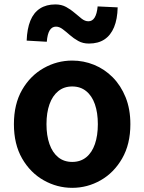

<svg xmlns="http://www.w3.org/2000/svg" viewBox="-20 -853 666 886"><path d="M313.3 13.8Q243.3 13.8 181.6 -21.1Q119.9 -55.9 82 -121.7Q44.2 -187.5 44.2 -279.9Q44.2 -372.8 82 -438.4Q119.9 -503.9 181.6 -538.7Q243.3 -573.5 313.3 -573.5Q365.7 -573.5 414.1 -553.9Q462.4 -534.2 500 -496.4Q537.6 -458.5 559.6 -404.2Q581.6 -349.8 581.6 -279.9Q581.6 -187.5 543.6 -121.7Q505.7 -55.9 444.5 -21.1Q383.3 13.8 313.3 13.8ZM313.3 -105.8Q351.3 -105.8 377.9 -127.3Q404.5 -148.9 418 -188.2Q431.5 -227.4 431.5 -279.9Q431.5 -332.7 418 -371.7Q404.5 -410.7 377.9 -432.3Q351.3 -454 313.3 -454Q275.2 -454 248.7 -432.3Q222.1 -410.7 208.3 -371.7Q194.5 -332.7 194.5 -279.9Q194.5 -227.4 208.3 -188.2Q222.1 -148.9 248.7 -127.3Q275.2 -105.8 313.3 -105.8ZM390.3 -652Q362.4 -652 341.2 -663.9Q319.9 -675.7 302.6 -691Q285.2 -706.4 269.5 -718.2Q253.8 -730.1 238.4 -730.1Q219.9 -730.1 209.3 -713Q198.7 -695.9 195.9 -660.3L103 -665.6Q105 -720.2 120.1 -757.5Q135.2 -794.7 164.5 -813.7Q193.7 -832.6 235.7 -832.6Q263.6 -832.6 285.2 -820.8Q306.8 -809 324.3 -793.7Q341.8 -778.4 357.1 -766.6Q372.4 -754.8 387.8 -754.8Q406.1 -754.8 416.7 -771.9Q427.3 -788.9 430.6 -823.4L523 -819Q521.8 -764.6 506.3 -727.4Q490.8 -690.1 462 -671.1Q433.3 -652 390.3 -652Z"/></svg>

Font: Noto Sans JP
Style: Regular
Weight: 100
Designer: Ryoko NISHIZUKA 西塚涼子 (kana, bopomofo & ideographs); Paul D. Hunt (Latin, Greek & Cyrillic); Sandoll Communications 산돌커뮤니
Foundry: Adobe
Version: Version 2.004;hotconv 1.0.118;makeotfexe 2.5.65603